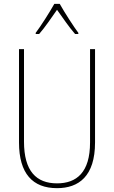

<svg xmlns="http://www.w3.org/2000/svg" viewBox="-20 -970 594 1000"><path d="M291 -950H263C239 -907 192 -833 166 -799V-793H184C214 -827 251 -882 277 -919C305 -880 340 -828 371 -793H388V-799C368 -825 316 -905 291 -950ZM475 -228V-714H449V-228C449 -72 379 -15 277 -15C169 -15 105 -79 105 -232V-714H79V-228C79 -66 150 10 277 10C390 10 475 -52 475 -228Z"/></svg>

Font: Noto Sans Arabic UI Cn Th
Style: Regular
Weight: 100
Width: 3
Designer: Monotype Design Team, Nadine Chahine and Nizar Qandah
Foundry: Monotype Imaging Inc.
Version: Version 2.010